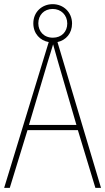

<svg xmlns="http://www.w3.org/2000/svg" viewBox="-20 -902 505 922"><path d="M438 0H465L256 -700C297 -709 326 -742 326 -789C326 -843 285 -882 233 -882C182 -882 140 -845 140 -790C140 -740 173 -707 214 -700L0 0H27L112 -277H354ZM234 -721C190 -721 164 -752 164 -790C164 -829 191 -859 233 -859C273 -859 303 -830 303 -789C303 -750 276 -721 234 -721ZM259 -604 347 -302H119L209 -604C218 -635 227 -660 235 -689C244 -657 251 -633 259 -604Z"/></svg>

Font: Noto Sans Oriya Cond Thin
Style: Regular
Weight: 100
Width: 3
Designer: Amélie Bonet and Sol Matas
Foundry: Google LLC
Version: Version 2.006